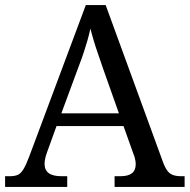

<svg xmlns="http://www.w3.org/2000/svg" viewBox="-20 -734 745 754"><path d="M0 0V-42H19Q39 -42 51 -48Q63 -54 73 -71Q83 -88 95 -120L317 -714H395L621 -95Q629 -74 638 -62.5Q647 -51 660 -46.5Q673 -42 692 -42H705V0H430V-42H453Q483 -42 498 -53.5Q513 -65 513 -90Q513 -96 512 -101.5Q511 -107 509.5 -113.5Q508 -120 505 -127L465 -239H202L164 -134Q161 -126 159 -118Q157 -110 156 -103.5Q155 -97 155 -91Q155 -66 171.5 -54Q188 -42 221 -42H244V0ZM221 -289H447L385 -464Q375 -494 365.5 -521Q356 -548 348.5 -573Q341 -598 335 -622Q330 -598 323.5 -575.5Q317 -553 309 -528.5Q301 -504 289 -473Z"/></svg>

Font: Noto Serif Telugu
Style: Regular
Weight: 400
Designer: Jelle Bosma - Monotype Design Team
Foundry: Monotype Imaging Inc.
Version: Version 2.003